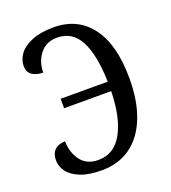

<svg xmlns="http://www.w3.org/2000/svg" viewBox="-134 -825 833 935"><g transform="rotate(-20 282.0 -357.5)"><path d="M40 -112Q40 -147 59.5 -165.5Q79 -184 113 -184Q115 -123 146 -83Q177 -43 236 -43Q318 -43 361.5 -121.5Q405 -200 408 -337H164V-386H408Q404 -528 365.5 -600Q327 -672 249 -672Q192 -672 160 -631.5Q128 -591 128 -535Q92 -535 70.5 -550.5Q49 -566 49 -596Q49 -630 71 -659.5Q93 -689 138.5 -707Q184 -725 250 -725Q374 -725 443.5 -632.5Q513 -540 513 -364Q513 -249 480 -164.5Q447 -80 384.5 -35Q322 10 234 10Q166 10 122.5 -8Q79 -26 59.5 -53.5Q40 -81 40 -112Z"/></g></svg>

Font: Noto Serif Narrow
Style: Regular
Weight: 400
Width: 4
Designer: Monotype Design Team
Foundry: Monotype Imaging Inc.
Version: Version 1.001